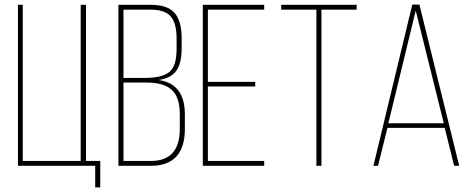

<svg xmlns="http://www.w3.org/2000/svg" viewBox="-20 -721 2054 835"><path d="M416 94H394V0H58V-700H79V-21H331V-700H354V-21H416Z M495 -700H635Q709 -700 739.5 -664.5Q770 -629 770 -555V-510Q770 -448 748 -415Q726 -382 670 -373Q784 -357 784 -223V-161Q784 0 636 0H495ZM517 -382H608Q684 -382 716 -407.5Q748 -433 748 -507V-554Q748 -619 723 -649Q698 -679 635 -679H517ZM517 -21H636Q762 -21 762 -161V-224Q762 -298 727 -330Q692 -362 618 -362H517Z M884 -365H1090V-345H884V-21H1129V0H862V-700H1129V-679H884Z M1378 0H1356V-679H1203V-700H1531V-679H1378Z M1914 -165H1665L1624 0H1604L1773 -701H1804L1977 0H1955ZM1788 -675 1669 -185H1910Z"/></svg>

Font: Bebas Neue Light
Style: Regular
Weight: 300
Designer: Ryoichi Tsunekawa
Foundry: Ryoichi Tsunekawa
Version: Version 1.003;PS 001.003;hotconv 1.0.70;makeotf.lib2.5.58329